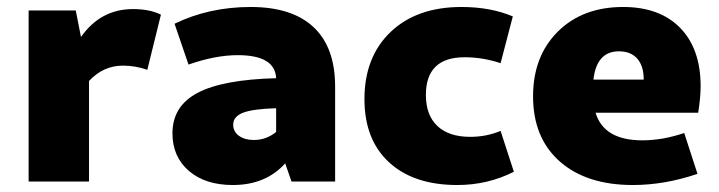

<svg xmlns="http://www.w3.org/2000/svg" viewBox="-20 -520 2060 550"><path d="M62 0V-490H197L212 -414Q268 -494 361 -494Q409 -494 441 -478L402 -320Q368 -332 332 -332Q276 -332 235 -288V0Z M647 10Q568 10 521 -30.5Q474 -71 474 -138Q474 -216 546 -254Q618 -292 771 -296Q768 -362 661 -362Q597 -362 520 -335L480 -452Q579 -500 698 -500Q817 -500 878.5 -442Q940 -384 940 -272V0H815L797 -52Q741 10 647 10ZM648 -163Q648 -143 664.5 -131Q681 -119 707 -119Q743 -119 771 -142V-210Q704 -208 676 -197Q648 -186 648 -163Z M1290 10Q1165 10 1094.5 -55Q1024 -120 1024 -236Q1024 -357 1099 -428.5Q1174 -500 1302 -500Q1385 -500 1449 -473L1414 -339Q1363 -356 1311 -356Q1200 -356 1200 -248Q1200 -190 1233 -159Q1266 -128 1327 -128Q1373 -128 1414 -145L1452 -28Q1377 10 1290 10Z M1793 10Q1660 10 1583.5 -57.5Q1507 -125 1507 -244Q1507 -359 1578 -429.5Q1649 -500 1765 -500Q1870 -500 1928.5 -440Q1987 -380 1987 -273Q1987 -241 1980 -197H1686Q1710 -118 1820 -118Q1878 -118 1940 -139L1978 -22Q1884 10 1793 10ZM1753 -373Q1689 -373 1680 -292H1824Q1824 -331 1805.5 -352Q1787 -373 1753 -373Z"/></svg>

Font: Cantarell Extra Bold
Style: Regular
Weight: 800
Designer: Dave Crossland, Nikolaus Waxweiler, Florian Fecher, Jacques Le Bailly, Eben Sorkin, Alexei Vanyashin, Alexios Zavras, Em
Version: Version 0.303